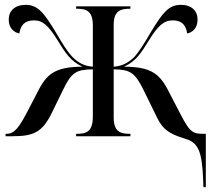

<svg xmlns="http://www.w3.org/2000/svg" viewBox="-20 -562 891 792"><path d="M818 178 819 210H829V-10H815C765 -10 757 -29 710 -119L670 -196C634 -263 595 -286 492 -287C543 -311 562 -344 594 -395C631 -455 655 -478 693 -478C732 -478 748 -455 752 -424C775 -428 795 -447 795 -481C795 -517 771 -542 726 -542C676 -542 651 -510 602 -429C575 -383 554 -348 532 -325C509 -303 483 -289 449 -287V-460C449 -517 477 -526 516 -526H518V-536H294V-526H297C336 -526 363 -517 363 -457V-287C329 -289 303 -303 281 -325C258 -348 237 -383 210 -429C161 -510 136 -542 86 -542C41 -542 16 -517 16 -481C16 -447 37 -428 60 -424C64 -455 80 -478 120 -478C157 -478 181 -455 218 -395C250 -344 269 -311 320 -287C216 -286 177 -262 142 -196L102 -119C60 -37 41 -10 7 -10H3V0H30C120 0 155 -17 194 -97L240 -191C275 -265 296 -275 363 -276V-82C363 -19 337 -10 297 -10H294V0H518V-10H515C476 -10 449 -19 449 -78V-276C516 -275 536 -264 572 -191L619 -95C644 -42 659 -15 743 10C798 26 813 61 818 178Z"/></svg>

Font: Noto Serif Display SemiCondensed
Style: Regular
Weight: 400
Width: 4
Designer: Monotype Design Team
Foundry: Monotype Imaging Inc.
Version: Version 2.009